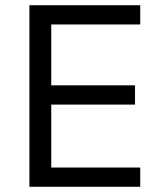

<svg xmlns="http://www.w3.org/2000/svg" viewBox="-20 -718 623 738"><path d="M93 0V-698H519V-624H177V-390H499V-316H177V-74H519V0Z"/></svg>

Font: IBM Plex Sans Arabic
Style: Regular
Weight: 400
Designer: Mike Abbink, Paul van der Laan, Pieter van Rosmalen, Wael Morcos, Khajak Apelian
Foundry: Bold Monday
Version: Version 1.1